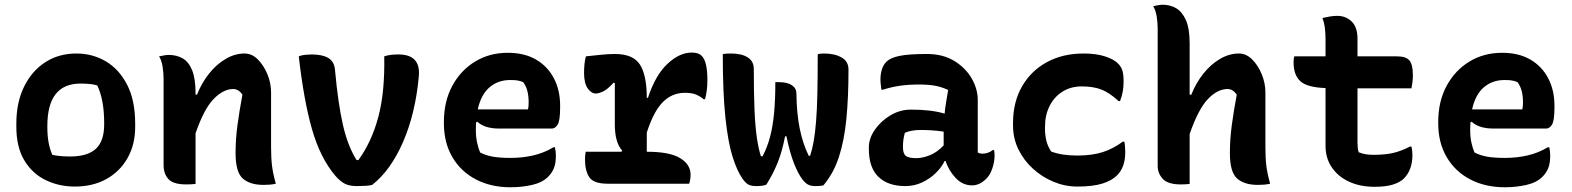

<svg xmlns="http://www.w3.org/2000/svg" viewBox="-20 -776 6640 811"><path d="M303 -550Q370 -550 426 -517.5Q482 -485 516.5 -419Q551 -353 551 -253V-240Q551 -165 518.5 -108Q486 -51 429 -19.5Q372 12 296 12Q229 12 172.5 -15.5Q116 -43 82.5 -99Q49 -155 49 -241V-254Q49 -343 81.5 -409.5Q114 -476 171 -513Q228 -550 303 -550ZM320 -423Q180 -423 180 -244V-237Q180 -169 201 -122Q232 -115 276 -115Q350 -115 385 -147.5Q420 -180 420 -250V-257Q420 -354 391 -415Q367 -423 320 -423Z M806 1Q795 2 786.5 2.5Q778 3 767 3Q712 3 691.5 -19.5Q671 -42 671 -79V-441Q671 -467 667 -493.5Q663 -520 652 -538Q663 -540 673 -542Q683 -544 693 -544Q726 -544 751.5 -529.5Q777 -515 791.5 -479.5Q806 -444 806 -382V-376H812Q832 -426 863 -465Q894 -504 933 -527Q972 -550 1013 -550Q1044 -550 1069 -525Q1094 -500 1109.5 -462.5Q1125 -425 1125 -386V-154Q1125 -108 1129 -75.5Q1133 -43 1145 0Q1132 3 1119.5 4Q1107 5 1093 5Q1036 5 1005.5 -22Q975 -49 975 -129Q975 -187 983 -247Q991 -307 1004 -376Q988 -400 965 -400Q924 -400 883 -358.5Q842 -317 806 -213Z M1296 -546Q1342 -546 1367 -531Q1392 -516 1395 -481Q1408 -338 1428.5 -248.5Q1449 -159 1486 -100H1494Q1550 -177 1578 -282Q1606 -387 1603 -538Q1618 -543 1633 -544.5Q1648 -546 1663 -546Q1758 -546 1749 -453Q1735 -298 1683 -177.5Q1631 -57 1552 5Q1540 8 1522.5 9Q1505 10 1487 10Q1458 10 1438.5 1Q1419 -8 1396 -34Q1332 -110 1297.5 -231.5Q1263 -353 1242 -538Q1253 -543 1269 -544.5Q1285 -546 1296 -546Z M2125 -553Q2195 -553 2244 -524.5Q2293 -496 2319.5 -445.5Q2346 -395 2346 -329V-324Q2346 -266 2335.5 -249.5Q2325 -233 2311 -233H2088Q2027 -233 1996 -262L1991 -259Q1990 -246 1990 -232V-227Q1990 -198 1995 -174.5Q2000 -151 2008 -132Q2033 -119 2063 -114Q2093 -109 2137 -109Q2187 -109 2232.5 -119.5Q2278 -130 2318 -154H2324Q2326 -145 2327 -136Q2328 -127 2328 -118Q2328 -87 2320 -66.5Q2312 -46 2295 -29Q2271 -5 2228 5Q2185 15 2136 15Q2054 15 1990.5 -18Q1927 -51 1891 -112Q1855 -173 1855 -255V-261Q1855 -347 1890 -412.5Q1925 -478 1986 -515.5Q2047 -553 2125 -553ZM2135 -438Q2084 -438 2048 -407.5Q2012 -377 1998 -314H2210Q2212 -321 2212.5 -329.5Q2213 -338 2213 -345Q2213 -369 2208 -390Q2203 -411 2190 -429Q2178 -434 2167 -436Q2156 -438 2135 -438Z M2454 -135H2605L2608 -140Q2577 -174 2577 -251V-425L2572 -427Q2547 -399 2528 -390Q2509 -381 2497 -381Q2478 -381 2462.5 -402.5Q2447 -424 2447 -469Q2447 -488 2449 -506.5Q2451 -525 2455 -538Q2480 -541 2516.5 -544.5Q2553 -548 2577 -548Q2655 -548 2683.5 -502.5Q2712 -457 2712 -363H2717Q2748 -458 2799 -506Q2850 -554 2902 -554Q2931 -554 2944 -540Q2968 -517 2968 -438Q2968 -393 2958 -357H2952Q2935 -371 2917.5 -377.5Q2900 -384 2873 -384Q2819 -384 2780 -345Q2741 -306 2712 -216V-135H2713Q2809 -135 2853 -108Q2897 -81 2897 -38Q2897 -18 2891 0H2547Q2488 0 2469.5 -27Q2451 -54 2451 -103Q2451 -120 2454 -135Z M3255 -429H3270Q3306 -429 3325 -416Q3344 -403 3344 -381Q3345 -297 3358 -233Q3371 -169 3396 -118H3402Q3411 -145 3417 -179.5Q3423 -214 3427 -262.5Q3431 -311 3432.5 -380.5Q3434 -450 3434 -547Q3445 -550 3460 -550Q3505 -550 3534.5 -533.5Q3564 -517 3564 -482Q3564 -364 3555 -273Q3546 -182 3523.5 -113Q3501 -44 3458 7Q3449 9 3440 9.5Q3431 10 3423 10Q3408 10 3396 5Q3384 0 3371 -16Q3352 -40 3334 -85.5Q3316 -131 3302 -200H3296Q3284 -137 3265 -89.5Q3246 -42 3217 4Q3202 10 3175 10Q3156 10 3144 5Q3132 0 3117 -20Q3093 -54 3074 -115Q3055 -176 3044 -280Q3033 -384 3033 -547Q3041 -549 3049 -549.5Q3057 -550 3067 -550Q3113 -550 3138.5 -533.5Q3164 -517 3164 -485Q3164 -383 3167 -312Q3170 -241 3177 -194Q3184 -147 3194 -116H3201Q3221 -154 3232.5 -197Q3244 -240 3249.5 -296.5Q3255 -353 3255 -429Z M4110 -354V-132Q4118 -127 4130 -127Q4141 -127 4152 -130.5Q4163 -134 4173 -142H4179Q4180 -136 4180.5 -132Q4181 -128 4181 -120Q4181 -92 4171.5 -64.5Q4162 -37 4147 -22Q4131 -6 4116 0.5Q4101 7 4086 7Q4046 7 4016.5 -24.5Q3987 -56 3974 -96H3970Q3958 -70 3933 -45.5Q3908 -21 3875 -5.5Q3842 10 3804 10Q3731 10 3690.5 -29Q3650 -68 3650 -147V-154Q3650 -191 3675 -227.5Q3700 -264 3740.5 -288.5Q3781 -313 3828 -313Q3914 -313 3970 -296Q3972 -318 3976 -342.5Q3980 -367 3985 -396Q3957 -409 3929 -414Q3901 -419 3863 -419Q3818 -419 3782.5 -414Q3747 -409 3709 -397H3703Q3702 -406 3700.5 -417.5Q3699 -429 3699 -441Q3699 -463 3705 -482.5Q3711 -502 3724 -515Q3741 -532 3780 -540Q3819 -548 3895 -548Q3963 -548 4011 -518.5Q4059 -489 4084.5 -444.5Q4110 -400 4110 -354ZM3794 -155Q3794 -128 3805.5 -118Q3817 -108 3850 -108Q3877 -108 3908 -120.5Q3939 -133 3966 -162V-220Q3940 -224 3915.5 -225.5Q3891 -227 3869 -227Q3829 -227 3802 -215Q3798 -200 3796 -186Q3794 -172 3794 -157Z M4557 -550Q4610 -550 4647 -538Q4684 -526 4701 -509Q4715 -496 4720.5 -479.5Q4726 -463 4726 -432Q4726 -409 4722.5 -389.5Q4719 -370 4711 -349H4705Q4667 -384 4633 -397.5Q4599 -411 4549 -411Q4503 -411 4468 -389Q4433 -367 4413.5 -328.5Q4394 -290 4394 -240V-230Q4394 -207 4399.5 -183Q4405 -159 4420 -136Q4465 -119 4530 -119Q4593 -119 4638 -133.5Q4683 -148 4723 -178H4729Q4733 -161 4733 -133Q4733 -69 4698 -35Q4676 -13 4636 -0.5Q4596 12 4530 12Q4479 12 4430.5 -8Q4382 -28 4343 -63.5Q4304 -99 4281.5 -145.5Q4259 -192 4259 -245V-256Q4259 -345 4297 -411Q4335 -477 4402 -513.5Q4469 -550 4557 -550Z M4968 3Q4913 3 4891.5 -20.5Q4870 -44 4870 -75V-653Q4870 -679 4866 -705.5Q4862 -732 4851 -750Q4862 -752 4872 -754Q4882 -756 4892 -756Q4922 -756 4947.5 -741.5Q4973 -727 4989 -691.5Q5005 -656 5005 -594V-376H5012Q5032 -426 5063 -465Q5094 -504 5133 -527Q5172 -550 5213 -550Q5244 -550 5269 -525Q5294 -500 5309.5 -462.5Q5325 -425 5325 -386V-154Q5325 -108 5329 -75.5Q5333 -43 5345 0Q5332 3 5319.5 4Q5307 5 5293 5Q5236 5 5205.5 -22Q5175 -49 5175 -129Q5175 -187 5183 -247Q5191 -307 5204 -376Q5188 -400 5165 -400Q5123 -400 5082.5 -358Q5042 -316 5005 -210V1Q4994 2 4986 2.5Q4978 3 4968 3Z M5447 -538H5579V-608Q5579 -633 5576.5 -655.5Q5574 -678 5566 -700Q5583 -704 5598 -706.5Q5613 -709 5629 -709Q5664 -709 5689 -685.5Q5714 -662 5714 -612V-538H5881Q5919 -538 5933.5 -520.5Q5948 -503 5948 -458Q5948 -443 5946 -428.5Q5944 -414 5942 -403H5714V-174Q5714 -162 5715 -152Q5716 -142 5719 -133Q5744 -122 5781 -122Q5831 -122 5865 -130Q5899 -138 5936 -157H5942Q5944 -148 5945 -139Q5946 -130 5946 -122Q5946 -58 5910 -22Q5894 -6 5864 3.5Q5834 13 5786 13Q5725 13 5678.5 -8.5Q5632 -30 5605.5 -69Q5579 -108 5579 -160V-404Q5500 -407 5472 -433.5Q5444 -460 5444 -513Q5444 -529 5447 -538Z M6325 -553Q6395 -553 6444 -524.5Q6493 -496 6519.5 -445.5Q6546 -395 6546 -329V-324Q6546 -266 6535.5 -249.5Q6525 -233 6511 -233H6288Q6227 -233 6196 -262L6191 -259Q6190 -246 6190 -232V-227Q6190 -198 6195 -174.5Q6200 -151 6208 -132Q6233 -119 6263 -114Q6293 -109 6337 -109Q6387 -109 6432.5 -119.5Q6478 -130 6518 -154H6524Q6526 -145 6527 -136Q6528 -127 6528 -118Q6528 -87 6520 -66.5Q6512 -46 6495 -29Q6471 -5 6428 5Q6385 15 6336 15Q6254 15 6190.5 -18Q6127 -51 6091 -112Q6055 -173 6055 -255V-261Q6055 -347 6090 -412.5Q6125 -478 6186 -515.5Q6247 -553 6325 -553ZM6335 -438Q6284 -438 6248 -407.5Q6212 -377 6198 -314H6410Q6412 -321 6412.5 -329.5Q6413 -338 6413 -345Q6413 -369 6408 -390Q6403 -411 6390 -429Q6378 -434 6367 -436Q6356 -438 6335 -438Z"/></svg>

Font: Recursive Mn Csl St
Style: Bold
Weight: 700
Monospace: yes
Version: Version 1.079;hotconv 1.0.112;makeotfexe 2.5.65598; ttfautoh